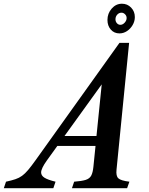

<svg xmlns="http://www.w3.org/2000/svg" viewBox="-126 -986 782 1006"><path d="M165 -34 153.5 0H-106L-94.5 -34Q-65 -40.5 -45.5 -47Q-26 -53.5 -10.5 -64.8Q5 -76 21.2 -95.2Q37.5 -114.5 60 -146L500 -761.5H550.5L484.5 -96.5Q481 -64 494 -51.8Q507 -39.5 552 -34L540 0H251L262.5 -34Q302.5 -37 323 -43.5Q343.5 -50 352 -66Q360.5 -82 363.5 -113L374.5 -221.5H174.5L119 -144.5Q89.5 -103 89.5 -82.5Q89.5 -66 106.8 -55Q124 -44 165 -34ZM212 -273.5H379.5L407 -544ZM500 -811Q472 -811 454.5 -831Q437 -851 437 -881.5Q437 -915.5 459.2 -941Q481.5 -966.5 513 -966.5Q541.5 -966.5 561 -946.2Q580.5 -926 580.5 -896.5Q580.5 -874.5 569 -854.8Q557.5 -835 539.2 -823Q521 -811 500 -811ZM504.5 -856Q517 -856 527.2 -867.2Q537.5 -878.5 537.5 -891.5Q537.5 -903 529.2 -911.2Q521 -919.5 510.5 -919.5Q497.5 -919.5 488.2 -909.2Q479 -899 479 -885Q479 -873 486.5 -864.5Q494 -856 504.5 -856Z"/></svg>

Font: Libre Caslon Condensed Bold
Style: Italic
Weight: 700
Italic angle: -22.583°
Designer: Pablo Impallari, Rodrigo Fuenzalida, Katja Schimmel, Ertekin Erdin
Foundry: Pablo Impallari, Rodrigo Fuenzalida
Version: Version 2.000; ttfautohint (v1.8.4.7-5d5b);gftools[0.9.33]